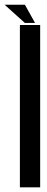

<svg xmlns="http://www.w3.org/2000/svg" viewBox="-78 -808 202 828"><path d="M95.2 -700.2V0H7.8V-700.2ZM73.2 -709H29.3L-58.1 -787.6H29.3Z"/></svg>

Font: Silence
Style: Regular
Weight: 400
Designer: Lilo Joris
Foundry: Lilo Joris
Version: Version 1.035;Fontself Maker 3.5.7